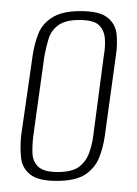

<svg xmlns="http://www.w3.org/2000/svg" viewBox="-20 -593 247 346"><path d="M82 -267Q49 -267 34.5 -278.5Q20 -290 18 -308.5Q16 -327 18 -348L39 -494Q42 -514 49 -532Q56 -550 74 -561.5Q92 -573 125 -573Q159 -573 173.5 -561.5Q188 -550 190 -532Q192 -514 189 -494L169 -349Q166 -327 158.5 -308.5Q151 -290 133.5 -278.5Q116 -267 82 -267ZM84 -283Q110 -283 122.5 -292.5Q135 -302 140.5 -317Q146 -332 148 -348L167 -492Q170 -508 169 -523Q168 -538 158.5 -547.5Q149 -557 123 -557Q98 -557 85 -547.5Q72 -538 67.5 -523Q63 -508 60 -492L40 -348Q38 -332 38.5 -317Q39 -302 49 -292.5Q59 -283 84 -283Z"/></svg>

Font: Alumni Sans Thin ExtraLight
Style: Italic
Weight: 250
Italic angle: -8°
Version: Version 1.016